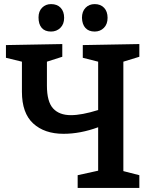

<svg xmlns="http://www.w3.org/2000/svg" viewBox="-20 -917 740 937"><path d="M660 -640 582 -616V-82L660 -62V0H359V-62L459 -84V-296Q372 -264 290 -264Q197 -264 142 -314.5Q87 -365 87 -469V-616L9 -635V-697L284 -702V-640L209 -616V-499Q209 -421 239 -388Q269 -355 326 -355Q379 -355 459 -380V-616L384 -635V-697L660 -702ZM168 -832Q168 -862 185.5 -879.5Q203 -897 229 -897Q259 -897 276 -879Q293 -861 293 -830Q293 -799 274.5 -781Q256 -763 229 -763Q199 -763 183.5 -781Q168 -799 168 -832ZM380 -830Q380 -861 397.5 -879Q415 -897 442 -897Q471 -897 488 -879Q505 -861 505 -830Q505 -799 487 -781Q469 -763 442 -763Q413 -763 397 -780.5Q381 -798 380 -830Z"/></svg>

Font: Bitter Pro SemiBold
Style: Regular
Weight: 600
Designer: Sol Matas, and Bitter project Authors
Foundry: Sol Matas
Version: Version 1.010